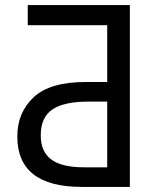

<svg xmlns="http://www.w3.org/2000/svg" viewBox="-20 -734 621 754"><path d="M48 -198Q48 -292 112 -352Q176 -412 317 -412H401V-635H89V-714H490V0H301Q48 0 48 -198ZM401 -77V-335H327Q231 -335 185.5 -304Q140 -273 140 -202Q140 -139 181 -108Q222 -77 309 -77Z"/></svg>

Font: Noto Sans Display
Style: Regular
Weight: 400
Designer: Monotype Design team
Foundry: Monotype Imaging Inc.
Version: Version 1.000